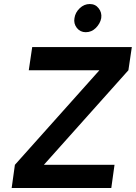

<svg xmlns="http://www.w3.org/2000/svg" viewBox="-20 -934 675 954"><path d="M483 -844Q487 -872 470 -893Q454 -914 426 -914Q398 -914 376 -893Q354 -872 350 -844Q345 -817 362 -795Q379 -774 406 -774Q435 -774 456 -795Q478 -817 483 -844ZM38 0H533L549 -115H198L618 -585L635 -700H140L123 -585H474L54 -115Z"/></svg>

Font: Unageo
Style: SemiBold-Italic
Weight: 600
Designer: Richard Sepsi
Foundry: Richard Sepsi
Version: Version 2.000